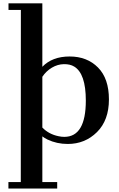

<svg xmlns="http://www.w3.org/2000/svg" viewBox="-20 -842 707 1136"><path d="M230.5 235.4H318.4V273.4H29.8V235.4H103L103.5 -783.2H30.3V-822.3H230.5V-446.8Q289.1 -507.8 392.1 -507.8Q495.1 -507.8 559.8 -442.6Q624.5 -377.4 624.5 -253.9Q624.5 -130.4 553.7 -60.3Q482.9 9.8 380.9 9.8Q315.9 9.8 260.7 -16.6Q243.7 -24.9 230.5 -35.2ZM360.4 -32.2Q487.8 -32.2 487.8 -247.1Q487.8 -406.7 418.9 -448.2Q395 -462.9 358.2 -462.4Q321.3 -461.9 287.1 -441.7Q252.9 -421.4 230.5 -387.7V-87.4Q268.6 -47.9 326.2 -36.1Q343.8 -32.2 360.4 -32.2Z"/></svg>

Font: Cantata One
Style: Regular
Weight: 400
Designer: Joana Maria Correia da Silva
Foundry: Joana Maria Correia da Silva
Version: Version 1.002